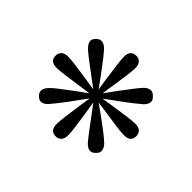

<svg xmlns="http://www.w3.org/2000/svg" viewBox="-99 -827 653 653"><g transform="rotate(-45 227.5 -501.0)"><path d="M221 -500Q216 -538 211 -571Q206 -604 203 -627.5Q200 -651 200 -663Q200 -695 227 -695Q240 -695 247.5 -686.5Q255 -678 255 -663Q255 -651 252 -627.5Q249 -604 244 -571Q239 -538 233 -500ZM233 -500Q239 -463 244 -430.5Q249 -398 252 -374.5Q255 -351 255 -339Q255 -323 247.5 -315Q240 -307 227 -307Q200 -307 200 -339Q200 -351 203 -374.5Q206 -398 211 -430.5Q216 -463 221 -500ZM227 -506Q265 -513 297.5 -517.5Q330 -522 354 -525Q378 -528 389 -528Q421 -528 421 -500Q421 -488 413 -480.5Q405 -473 389 -473Q378 -473 354 -476Q330 -479 297.5 -484Q265 -489 227 -495ZM227 -495Q190 -489 157 -484Q124 -479 101 -476Q78 -473 65 -473Q50 -473 41.5 -480.5Q33 -488 33 -500Q33 -528 65 -528Q78 -528 101 -525Q124 -522 157 -517.5Q190 -513 227 -506ZM223 -505Q246 -536 265.5 -562Q285 -588 299.5 -607Q314 -626 322 -634Q346 -658 364 -638Q374 -629 373 -618Q372 -607 361 -596Q353 -588 334 -573Q315 -558 289 -539Q263 -520 231 -497ZM231 -497Q209 -466 189.5 -439Q170 -412 155.5 -393.5Q141 -375 132 -366Q121 -356 110 -355Q99 -354 90 -364Q70 -383 93 -406Q102 -414 121 -428.5Q140 -443 166.5 -462.5Q193 -482 223 -505ZM223 -497Q193 -520 166.5 -539Q140 -558 121 -573Q102 -588 93 -596Q70 -619 90 -638Q99 -647 110 -646Q121 -645 132 -634Q141 -626 155.5 -607Q170 -588 189.5 -562Q209 -536 231 -505ZM231 -505Q263 -482 289 -462.5Q315 -443 334 -428.5Q353 -414 361 -406Q372 -395 373 -384Q374 -373 364 -364Q346 -343 322 -366Q314 -375 299.5 -393.5Q285 -412 265.5 -439Q246 -466 223 -497Z"/></g></svg>

Font: Montagu Slab 120pt Medium
Style: Regular
Weight: 500
Designer: Florian Karsten
Foundry: Florian Karsten
Version: Version 1.000